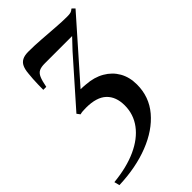

<svg xmlns="http://www.w3.org/2000/svg" viewBox="-260 -595 914 914"><g transform="rotate(-45 197.5 -138.0)"><path d="M-24 240.5 -31 213.5Q60.5 204.5 126.2 174.5Q192 144.5 227.2 97.2Q262.5 50 262.5 -10Q262.5 -68.5 228.8 -100.5Q195 -132.5 124 -132.5Q113 -132.5 102.5 -131.8Q92 -131 83.5 -128.5L71.5 -144.5L269 -368L318.5 -420.5Q297 -420.5 263.5 -420.5Q230 -420.5 195.2 -420.5Q160.5 -420.5 134 -420.5Q110.5 -420.5 96.8 -414Q83 -407.5 75 -389.2Q67 -371 60.5 -336.5H40.5Q40.5 -355.5 41 -373.2Q41.5 -391 42.5 -408.2Q43.5 -425.5 45.5 -442.5Q47.5 -467 55 -483.2Q62.5 -499.5 77.8 -507.5Q93 -515.5 118.5 -515.5Q158.5 -515.5 203.5 -512.2Q248.5 -509 291.2 -505.8Q334 -502.5 367 -502.5Q383.5 -502.5 391.5 -504.8Q399.5 -507 409 -515.5L423 -502L168 -213Q175 -213 184.2 -212.5Q193.5 -212 203 -211Q254.5 -207.5 293 -185.2Q331.5 -163 352.8 -125.8Q374 -88.5 374 -39Q374 43.5 322.2 104.8Q270.5 166 180.8 201.2Q91 236.5 -24 240.5Z"/></g></svg>

Font: Merriweather 144pt Medium
Style: Italic
Weight: 500
Italic angle: -7.8°
Version: Version 2.101